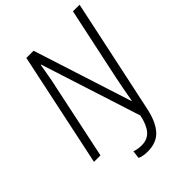

<svg xmlns="http://www.w3.org/2000/svg" viewBox="-253 -831 1130 1130"><g transform="rotate(-45 311.5 -266.5)"><path d="M297 181Q254 181 231 169L237 120Q250 125 265.5 127.5Q281 130 297 130Q346 130 374 97Q402 64 415 0L214 -625H211Q205 -590 198 -549.5Q191 -509 181 -465L83 0H29L180 -714H240L438 -98H441Q447 -135 455 -177Q463 -219 471 -258L568 -714H623L471 1Q452 91 411 136Q370 181 297 181Z"/></g></svg>

Font: Noto Sans SemiCondensed Light
Style: Italic
Weight: 300
Width: 4
Italic angle: -12°
Designer: Monotype Design Team
Foundry: Monotype Imaging Inc.
Version: Version 2.013; ttfautohint (v1.8.4.7-5d5b)